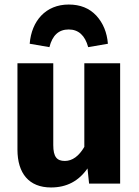

<svg xmlns="http://www.w3.org/2000/svg" viewBox="-20 -810 612 847"><path d="M283 -790C182 -790 119 -718 111 -617L198 -602C211 -654 239 -680 283 -680C326 -680 355 -654 369 -602L456 -617C452 -667 435 -708 405 -741C374 -774 334 -790 283 -790ZM510 -531H352V-162C328 -121 299 -100 266 -100C231 -100 215 -118 215 -170V-531H57V-150C57 -45 108 17 205 17C274 17 327 -11 366 -67L373 0H510Z"/></svg>

Font: Fira Sans
Style: Bold
Weight: 700
Designer: Carrois Corporate & Edenspiekermann AG
Foundry: Carrois Corporate GbR & Edenspiekermann AG
Version: Version 4.203